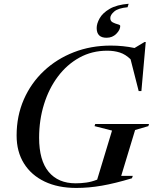

<svg xmlns="http://www.w3.org/2000/svg" viewBox="-20 -962 795 994"><path d="M371.5 -13Q399 -13 426.5 -16.8Q454 -20.5 483 -32L560 -286L469.5 -309L473 -320H751.5L748 -309L679.5 -289L607.5 -51.5H667.5L663 -39Q575 -12.5 507.5 -0.8Q440 11 375 11Q280 11 210.8 -22.2Q141.5 -55.5 103.8 -116.2Q66 -177 66 -260.5Q66 -361.5 103.2 -446.8Q140.5 -532 207 -594.5Q273.5 -657 362 -691.5Q450.5 -726 553.5 -726Q617.5 -726 676.5 -713.5L728 -744.5H734.5L712 -490.5H698L656 -655Q630 -680.5 600.5 -690Q571 -699.5 535 -699.5Q456 -699.5 391.2 -663.8Q326.5 -628 279.8 -565.8Q233 -503.5 207.8 -422Q182.5 -340.5 182.5 -249Q182.5 -131.5 232 -72.2Q281.5 -13 371.5 -13ZM602.5 -827.5Q602.5 -807.5 582.2 -787Q562 -766.5 531.5 -766.5Q480.5 -766.5 480.5 -817Q480.5 -840 496 -867.5Q511.5 -895 547.8 -916.2Q584 -937.5 646 -942.5L640.5 -924.5Q592 -920 571.5 -902.5Q551 -885 551 -868.5Q551 -852.5 564 -846Q577 -839.5 589.8 -836.2Q602.5 -833 602.5 -827.5Z"/></svg>

Font: Newsreader 72pt Medium
Style: Italic
Weight: 500
Italic angle: -17°
Designer: Hugues Gentile
Foundry: Production Type
Version: Version 1.003; ttfautohint (v1.8.3)